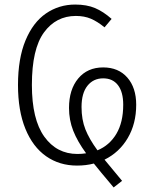

<svg xmlns="http://www.w3.org/2000/svg" viewBox="-20 -716 675 843"><path d="M439 -15 516 78 479 107Q414 30 392 2Q358 11 318 11Q241 11 182.5 -30Q124 -71 91.5 -150.5Q59 -230 59 -343Q59 -459 92 -538.5Q125 -618 182 -657Q239 -696 310 -696Q361 -696 397.5 -680.5Q434 -665 470 -633L439 -596Q407 -622 378.5 -634Q350 -646 313 -646Q226 -646 173 -573.5Q120 -501 120 -343Q120 -192 174.5 -116Q229 -40 320 -40Q340 -40 358 -43Q320 -95 301.5 -142Q283 -189 283 -242Q283 -323 323.5 -371.5Q364 -420 433 -420Q500 -420 539 -375.5Q578 -331 578 -256Q578 -173 541 -110Q504 -47 439 -15ZM408 -56Q461 -78 491 -128.5Q521 -179 521 -256Q521 -312 498 -342Q475 -372 433 -372Q390 -372 364 -339.5Q338 -307 338 -246Q338 -191 355 -148Q372 -105 408 -56Z"/></svg>

Font: Fira Sans Condensed Light
Style: Regular
Weight: 300
Width: 3
Designer: bBox Type GmbH & Carrois Corporate GbR & Edenspiekermann AG
Foundry: bBox Type GmbH & Carrois Corporate GbR & Edenspiekermann AG
Version: Version 4.301